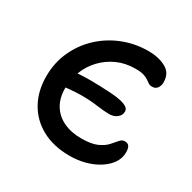

<svg xmlns="http://www.w3.org/2000/svg" viewBox="-121 -623 755 755"><g transform="rotate(30 256.5 -246.0)"><path d="M284.2 10.2Q211.2 10.2 158.2 -18.5Q105.2 -47.2 76.9 -98Q48.6 -148.8 48.6 -215.2Q48.6 -277.2 72.6 -329.6Q96.6 -382 138 -420.6Q179.4 -459.2 233.6 -480.6Q287.8 -502 348.2 -502Q393.6 -502 426.9 -484.3Q460.2 -466.6 460.2 -424.8Q460.2 -409.6 452.5 -398.5Q444.8 -387.4 429.2 -387.4Q418.8 -387.4 412.1 -391.8Q405.4 -396.2 397.8 -401.8Q390.2 -407.4 376.6 -411.8Q363 -416.2 338.2 -416.2Q292.8 -416.2 256 -399.5Q219.2 -382.8 192.2 -354.4Q165.2 -326 150.7 -289.2Q136.2 -252.4 136.2 -211.4Q136.2 -167.4 154.9 -136.4Q173.6 -105.4 208.2 -88.7Q242.8 -72 289.2 -72Q334.4 -72 359.9 -83.4Q385.4 -94.8 399.3 -110.1Q413.2 -125.4 422.5 -136.8Q431.8 -148.2 444.2 -148.2Q458.4 -148.2 464.3 -139.4Q470.2 -130.6 470.2 -112.4Q470.2 -86.8 455.8 -64.9Q441.4 -43 415.7 -26Q390 -9 356.2 0.6Q322.4 10.2 284.2 10.2ZM336.6 -209.8Q312.2 -209.8 279.8 -214.5Q247.4 -219.2 207 -219.2Q181.4 -219.2 152.4 -216.2Q123.4 -213.2 104 -211.6L98 -280.8Q122.4 -284.4 150.9 -286.3Q179.4 -288.2 206 -288.2Q227.2 -288.2 252.5 -287.3Q277.8 -286.4 303.2 -284.8Q328.6 -283.2 347.4 -278.8Q365 -274.8 375.6 -267.9Q386.2 -261 386.2 -249.4Q386.2 -232.4 372 -221.1Q357.8 -209.8 336.6 -209.8Z"/></g></svg>

Font: Shantell Sans Light
Style: Regular
Weight: 300
Designer: Stephen Nixon, Anya Danilova, Shantell Martin
Foundry: Arrow Type
Version: Version 1.011;[c5ecc13dd]